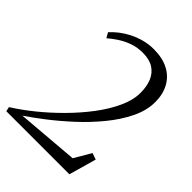

<svg xmlns="http://www.w3.org/2000/svg" viewBox="-216 -859 969 969"><g transform="rotate(45 268.5 -374.0)"><path d="M2.5 0 -3 -24Q48.5 -56 106 -102.2Q163.5 -148.5 218.2 -203.5Q273 -258.5 317.8 -317.5Q362.5 -376.5 389.2 -434.8Q416 -493 416 -544.5Q416 -590 402 -624Q388 -658 358.2 -677Q328.5 -696 281 -696Q243.5 -696 210.8 -684.8Q178 -673.5 150 -655.5Q122 -637.5 99 -617.5L83.5 -645Q100 -663.5 123.2 -681.8Q146.5 -700 175.2 -714.8Q204 -729.5 237.5 -738.8Q271 -748 308.5 -748Q369 -748 412.2 -725.8Q455.5 -703.5 478.5 -662Q501.5 -620.5 501.5 -564Q501.5 -504 471.2 -442Q441 -380 392.2 -320.5Q343.5 -261 286 -208Q228.5 -155 173 -112.2Q117.5 -69.5 75.5 -41.5L407 -69L459.5 -158.5L494 -146.5L452.5 0Z"/></g></svg>

Font: Merriweather 96pt Light
Style: Italic
Weight: 300
Italic angle: -7.8°
Version: Version 2.101